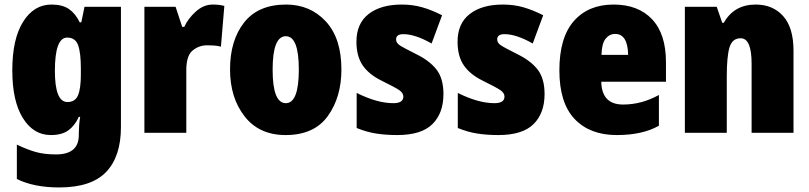

<svg xmlns="http://www.w3.org/2000/svg" viewBox="-20 -583 3554 843"><path d="M275 -418Q311 -418 323 -384.5Q335 -351 335 -282V-256Q335 -194 322.5 -164.5Q310 -135 276 -135Q221 -135 221 -272Q221 -418 275 -418ZM206 -563Q129 -563 81.5 -487.5Q34 -412 34 -274Q34 -139 80.5 -64.5Q127 10 203 10Q252 10 280.5 -11Q309 -32 326 -70H332Q329 -53 327.5 -32.5Q326 -12 326 2V10Q326 95 226 95Q175 95 137.5 84.5Q100 74 54 52V203Q129 240 240 240Q381 240 446 172Q511 104 511 -25V-553H351L337 -485H330Q311 -524 282.5 -543.5Q254 -563 206 -563Z M914 -563Q874 -563 840 -532.5Q806 -502 789 -465H780L751 -553H614V0H798V-275Q798 -339 826 -361.5Q854 -384 888 -384Q913 -384 926.5 -382.5Q940 -381 950 -378L965 -557Q944 -563 914 -563Z M1479 -278Q1479 -415 1410.5 -489Q1342 -563 1236 -563Q1114 -563 1052 -484.5Q990 -406 990 -278Q990 -154 1054 -72Q1118 10 1234 10Q1359 10 1419 -73Q1479 -156 1479 -278ZM1177 -277Q1177 -424 1235 -424Q1292 -424 1292 -278Q1292 -130 1235 -130Q1177 -130 1177 -277Z M1927 -170Q1927 -238 1897 -277Q1867 -316 1808 -345Q1750 -374 1734.5 -384.5Q1719 -395 1719 -410Q1719 -433 1751 -433Q1803 -433 1875 -392L1921 -516Q1876 -539 1834 -551Q1792 -563 1744 -563Q1652 -563 1598.5 -521.5Q1545 -480 1545 -400Q1545 -336 1572.5 -296Q1600 -256 1655 -229Q1714 -200 1732.5 -187.5Q1751 -175 1751 -159Q1751 -130 1707 -130Q1636 -130 1546 -175V-21Q1590 -3 1632.5 3.5Q1675 10 1724 10Q1830 10 1878.5 -38Q1927 -86 1927 -170Z M2371 -170Q2371 -238 2341 -277Q2311 -316 2252 -345Q2194 -374 2178.5 -384.5Q2163 -395 2163 -410Q2163 -433 2195 -433Q2247 -433 2319 -392L2365 -516Q2320 -539 2278 -551Q2236 -563 2188 -563Q2096 -563 2042.5 -521.5Q1989 -480 1989 -400Q1989 -336 2016.5 -296Q2044 -256 2099 -229Q2158 -200 2176.5 -187.5Q2195 -175 2195 -159Q2195 -130 2151 -130Q2080 -130 1990 -175V-21Q2034 -3 2076.5 3.5Q2119 10 2168 10Q2274 10 2322.5 -38Q2371 -86 2371 -170Z M2674 -563Q2563 -563 2499.5 -490.5Q2436 -418 2436 -274Q2436 -131 2503 -60.5Q2570 10 2688 10Q2801 10 2873 -31V-166Q2797 -124 2716 -124Q2622 -124 2620 -224H2904V-310Q2904 -434 2843 -498.5Q2782 -563 2674 -563ZM2681 -434Q2736 -434 2738 -342H2621Q2622 -392 2639 -413Q2656 -434 2681 -434Z M3298 -563Q3203 -563 3158 -483H3151L3127 -553H2987V0H3171V-247Q3171 -335 3183 -375Q3195 -415 3232 -415Q3280 -415 3280 -304V0H3464V-360Q3464 -462 3418.5 -512.5Q3373 -563 3298 -563Z"/></svg>

Font: Noto Sans Display SemiCondensed Black
Style: Regular
Weight: 900
Width: 4
Designer: Monotype Design Team
Foundry: Monotype Imaging Inc.
Version: Version 1.900